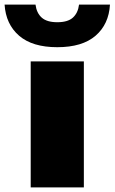

<svg xmlns="http://www.w3.org/2000/svg" viewBox="-76 -818 500 838"><path d="M58 0V-550H290V0ZM174 -612Q65.5 -612 7.5 -662Q-50.5 -712 -56 -798H79Q83.5 -761.5 106 -741.2Q128.5 -721 174 -721Q220 -721 242.2 -741.2Q264.5 -761.5 269 -798H404Q399 -712 341 -662Q283 -612 174 -612Z"/></svg>

Font: Encode Sans Expanded Expanded Black
Style: Regular
Weight: 900
Width: 7
Designer: Multiple Designers
Foundry: Impallari Type
Version: Version 3.000; ttfautohint (v1.8.3) -l 8 -r 50 -G 200 -x 14 